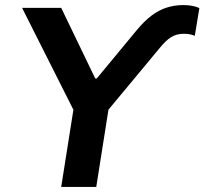

<svg xmlns="http://www.w3.org/2000/svg" viewBox="-20 -736 805 756"><path d="M221 0 279 -367 287 -268 67 -705H221L355 -427H361L519 -618Q548 -653 576.5 -674.5Q605 -696 636 -706Q667 -716 701 -716Q715 -716 726.5 -714.5Q738 -713 747.5 -710.5Q757 -708 765 -704L747 -595Q737 -599 727.5 -601Q718 -603 703 -603Q675 -603 653.5 -589.5Q632 -576 608 -546L377 -268L417 -367L359 0Z"/></svg>

Font: Nunito Sans 6pt
Style: Bold Italic
Weight: 700
Italic angle: -9°
Version: Version 3.101;gftools[0.9.27]